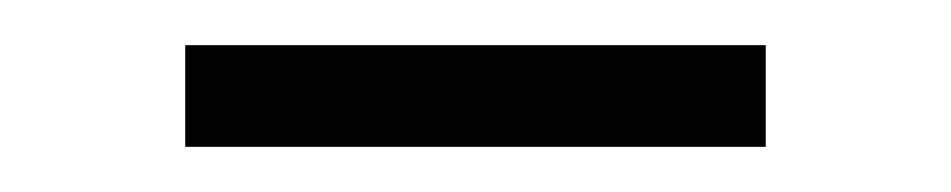

<svg xmlns="http://www.w3.org/2000/svg" viewBox="-20 -311 421 85"><path d="M62 -246V-291H319V-246Z"/></svg>

Font: Montserrat Light
Style: Regular
Weight: 300
Designer: Julieta Ulanovsky
Foundry: Julieta Ulanovsky
Version: Version 9.000; ttfautohint (v1.8.4.7-5d5b)